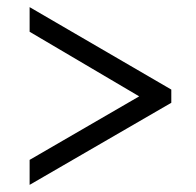

<svg xmlns="http://www.w3.org/2000/svg" viewBox="-20 -627 550 538"><path d="M63 -109V-179L370 -357L63 -538V-607L460 -376V-339Z"/></svg>

Font: Noto Serif Tamil SemiCondensed Medium
Style: Italic
Weight: 500
Width: 4
Italic angle: -12°
Designer: Indian Type Foundry, Tom Grace, and the Monotype Design Team
Foundry: Monotype Imaging Inc.
Version: Version 2.003; ttfautohint (v1.8.4.7-5d5b)